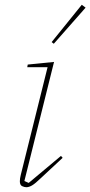

<svg xmlns="http://www.w3.org/2000/svg" viewBox="-20 -771 378 803"><path d="M90 12Q82 12 72.5 7.5Q63 3 63 -13Q63 -24 67 -40L179 -490H94L96 -501L206 -512L82 -14L100 -6L235 -119L242 -111L153 -28Q127 -3 114 4.5Q101 12 90 12ZM196 -595 322 -751 338 -739 205 -588Z"/></svg>

Font: IBM Plex Serif Thin
Style: Italic
Weight: 100
Italic angle: -14°
Designer: Mike Abbink, Paul van der Laan, Pieter van Rosmalen
Foundry: Bold Monday
Version: Version 3.001